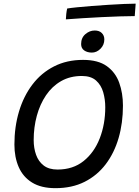

<svg xmlns="http://www.w3.org/2000/svg" viewBox="-20 -980 745 1026"><path d="M276.5 25.5Q200 25.5 151.5 -4.5Q103 -34.5 80 -87.2Q57 -140 57 -207.5Q57 -302 81.5 -384Q106 -466 153.2 -528.2Q200.5 -590.5 268.8 -625.2Q337 -660 424 -660Q504 -660 550.5 -626.8Q597 -593.5 617 -538Q637 -482.5 637 -415.5Q637 -322.5 613.8 -242.5Q590.5 -162.5 544.8 -102.2Q499 -42 431.8 -8.2Q364.5 25.5 276.5 25.5ZM287.5 -74Q370 -74 426.8 -119.5Q483.5 -165 513 -240.8Q542.5 -316.5 542.5 -407Q542.5 -449 531.5 -487.2Q520.5 -525.5 493.2 -549.8Q466 -574 417.5 -574Q354.5 -574 306.5 -546.5Q258.5 -519 226 -471Q193.5 -423 176.8 -361.5Q160 -300 160 -231.5Q160 -188.5 172.8 -152.8Q185.5 -117 213.5 -95.5Q241.5 -74 287.5 -74ZM486 -817Q510.5 -817 524 -803.5Q537.5 -790 537.5 -769.5Q537.5 -740 517 -719.5Q496.5 -699 471 -699Q446.5 -699 430 -710.5Q413.5 -722 413.5 -744.5Q413.5 -778 436.2 -797.5Q459 -817 486 -817ZM700 -894Q668 -894 621.8 -892.5Q575.5 -891 523.8 -888.5Q472 -886 422 -882.8Q372 -879.5 332 -876.5Q332.5 -890.5 334.2 -906.2Q336 -922 339 -934.5Q356.5 -937.5 391.2 -941Q426 -944.5 469.8 -948Q513.5 -951.5 558.5 -954.2Q603.5 -957 642.2 -958.8Q681 -960.5 705 -960.5Z"/></svg>

Font: Grandstander
Style: Italic
Weight: 400
Italic angle: -15°
Designer: Tyler Finck
Foundry: Etcetera Type Co
Version: Version 1.200; ttfautohint (v1.8.3)